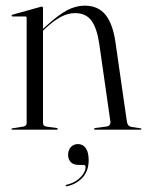

<svg xmlns="http://www.w3.org/2000/svg" viewBox="-20 -460 522 681"><path d="M132.5 -431.5V-23.5Q132.5 -18.5 135.5 -15.2Q138.5 -12 144.5 -11L180.5 -6Q185 -5.5 185 -2.5Q185 0 181.5 0H23.5Q22.5 0 21.5 -0.8Q20.5 -1.5 20.5 -2.5Q20.5 -3.5 21.5 -4Q22.5 -4.5 24.5 -5L62.5 -11Q68.5 -12 71.5 -15.2Q74.5 -18.5 74.5 -23V-396.5Q74.5 -399 73.5 -400.2Q72.5 -401.5 69.5 -401.5H24Q23 -401.5 22 -402.5Q21 -403.5 21 -404.5Q21 -406 22 -406.5Q23 -407 24.5 -408L121.5 -435Q125 -436 126.2 -436.2Q127.5 -436.5 128.5 -436.5Q130.5 -436.5 131.5 -435Q132.5 -433.5 132.5 -431.5ZM128 -347 124.5 -350.5 140.5 -365Q187 -407.5 218.2 -423.8Q249.5 -440 280.5 -440Q327.5 -440 353.8 -408Q380 -376 389.5 -310.5L430 -29Q431 -21 435.2 -15.8Q439.5 -10.5 448.5 -9.5L478 -5Q480 -5 480.8 -4.2Q481.5 -3.5 481.5 -2.5Q481.5 -1.5 480.8 -0.8Q480 0 478 0H318Q313.5 0 313.5 -2.5Q313.5 -5 318.5 -6L356 -11Q365.5 -12 369 -17.2Q372.5 -22.5 371.5 -29L332 -305Q323.5 -361.5 303.8 -387.5Q284 -413.5 246.5 -413.5Q222 -413.5 197.5 -401Q173 -388.5 143.5 -361.5ZM259.5 125Q240 125 230.8 114.8Q221.5 104.5 221.5 89.5Q221.5 72.5 231.2 61.8Q241 51 256.5 51Q274.5 51 284.5 65.8Q294.5 80.5 294.5 108.5Q294.5 145.5 273.5 169Q252.5 192.5 218.5 200.5Q216 201 215 200.8Q214 200.5 213 199.5Q212.5 198 213.2 197Q214 196 215.5 195.5Q237 190.5 252 180Q267 169.5 275.2 156.8Q283.5 144 283.5 133Q283.5 125 276.5 125Z"/></svg>

Font: Fraunces 120pt Light
Style: Regular
Weight: 300
Version: Version 1.000;[b76b70a41]